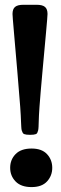

<svg xmlns="http://www.w3.org/2000/svg" viewBox="-20 -760 253 793"><path d="M104.5 -203.1Q95.2 -203.1 89.8 -203.9Q84.5 -204.6 80.1 -206.1Q75.7 -207.5 73.5 -212.2Q71.3 -216.8 69.8 -221.2Q68.4 -225.6 67.9 -235.8Q67.4 -246.1 66.9 -255.9Q66.4 -265.6 65.7 -283.4Q64.9 -301.3 63.5 -318.4Q59.6 -371.6 51.5 -465.6Q43.5 -559.6 37.6 -626.7Q31.7 -693.8 31.7 -702.1Q31.7 -722.7 42.2 -731.4Q52.7 -740.2 75.7 -740.2H132.3Q155.3 -740.2 165.8 -731.4Q176.3 -722.7 176.3 -702.1Q176.3 -693.8 170.2 -626.5Q164.1 -559.1 155.5 -465.6Q147 -372.1 143.1 -318.4Q141.6 -301.3 140.9 -283.4Q140.1 -265.6 139.9 -255.9Q139.6 -246.1 139.2 -236.1Q138.7 -226.1 137.5 -221.4Q136.2 -216.8 134.3 -212.2Q132.3 -207.5 128.2 -206.1Q124 -204.6 118.7 -203.9Q113.3 -203.1 104.5 -203.1ZM22 -66.9Q22 -100.6 44.4 -123.5Q66.9 -146.5 110.4 -146.5Q152.8 -146.5 174.3 -123.3Q195.8 -100.1 195.8 -66.9Q195.8 -34.2 174.3 -10.7Q152.8 12.7 110.4 12.7Q66.9 12.7 44.4 -10.5Q22 -33.7 22 -66.9Z"/></svg>

Font: Coustard
Style: Regular
Weight: 400
Foundry: vernon adams
Version: Version 1.000